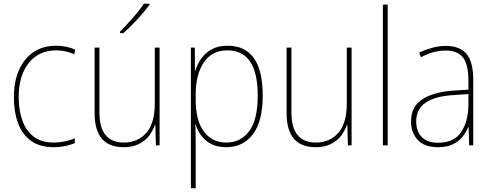

<svg xmlns="http://www.w3.org/2000/svg" viewBox="-20 -785 2654 1037"><path d="M269 10Q195 10 147.5 -24.5Q100 -59 77.5 -119.5Q55 -180 55 -259Q55 -344 82.5 -406.5Q110 -469 161 -503.5Q212 -538 283 -538Q341 -538 387 -516L381 -492Q357 -503 332.5 -508Q308 -513 283 -513Q190 -513 135.5 -445Q81 -377 81 -260Q81 -190 100.5 -135Q120 -80 161.5 -47.5Q203 -15 270 -15Q300 -15 329.5 -21Q359 -27 384 -38V-12Q363 -3 333 3.5Q303 10 269 10Z M842 -528V0H822L819 -111H817Q807 -81 786.5 -53.5Q766 -26 732 -8Q698 10 647 10Q491 10 491 -174V-528H517V-179Q517 -94 551 -54.5Q585 -15 648 -15Q723 -15 769.5 -66.5Q816 -118 816 -227V-528ZM787 -758Q761 -723 721.5 -680Q682 -637 646 -606H628V-614Q662 -648 698 -689Q734 -730 757 -765H787Z M1209 -538Q1399 -538 1399 -269Q1399 -131 1346.5 -60.5Q1294 10 1201 10Q1154 10 1120.5 -7.5Q1087 -25 1066.5 -53Q1046 -81 1037 -113H1035Q1036 -88 1036.5 -60.5Q1037 -33 1037 -4V232H1011V-528H1032L1033 -403H1035Q1045 -437 1066.5 -468Q1088 -499 1123 -518.5Q1158 -538 1209 -538ZM1208 -513Q1125 -513 1081 -448Q1037 -383 1037 -275V-246Q1037 -132 1082 -73.5Q1127 -15 1202 -15Q1279 -15 1325.5 -76Q1372 -137 1372 -269Q1372 -513 1208 -513Z M1879 -528V0H1859L1856 -111H1854Q1844 -81 1823.5 -53.5Q1803 -26 1769 -8Q1735 10 1684 10Q1528 10 1528 -174V-528H1554V-179Q1554 -94 1588 -54.5Q1622 -15 1685 -15Q1760 -15 1806.5 -66.5Q1853 -118 1853 -227V-528Z M2074 0H2048V-760H2074Z M2388 -537Q2463 -537 2499.5 -494Q2536 -451 2536 -353V0H2514L2511 -99H2509Q2498 -71 2478 -46Q2458 -21 2425.5 -5.5Q2393 10 2345 10Q2272 10 2236 -29.5Q2200 -69 2200 -129Q2200 -208 2259 -247.5Q2318 -287 2422 -295L2510 -301V-347Q2510 -437 2480.5 -474.5Q2451 -512 2388 -512Q2356 -512 2323.5 -504Q2291 -496 2254 -476L2244 -501Q2278 -517 2314.5 -527Q2351 -537 2388 -537ZM2423 -271Q2331 -265 2279.5 -231Q2228 -197 2228 -129Q2228 -75 2258.5 -44.5Q2289 -14 2345 -14Q2432 -14 2470.5 -71.5Q2509 -129 2510 -220V-277Z"/></svg>

Font: Noto Sans Lao UI SemCond Thin
Style: Regular
Weight: 100
Width: 4
Designer: Monotype Design Team
Foundry: Monotype Imaging Inc.
Version: Version 2.000; ttfautohint (v1.8.4.7-5d5b)